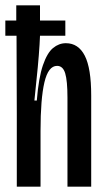

<svg xmlns="http://www.w3.org/2000/svg" viewBox="-34 -700 389 720"><path d="M29 0V-273L28 -566H-14V-623H27V-680H116V-623H211V-566H116Q115 -537 111.5 -492.5Q108 -448 103 -402Q98 -356 95 -323H104Q111 -409 127 -455.5Q143 -502 165 -520Q187 -538 213 -538Q260 -538 284 -491Q308 -444 308 -342V0H219V-334Q219 -397 210.5 -425Q202 -453 180 -453Q147 -453 132.5 -391Q118 -329 118 -209V0Z"/></svg>

Font: Bricolage Grotesque 96pt Condensed
Style: Regular
Weight: 400
Width: 3
Designer: Mathieu Triay
Foundry: Atelier Triay
Version: Version 1.001; ttfautohint (v1.8.4.7-5d5b);gftools[0.9.33.de